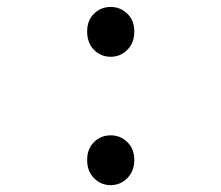

<svg xmlns="http://www.w3.org/2000/svg" viewBox="-20 -523 640 555"><path d="M231.9 -432.1Q231.9 -463.9 251.7 -483.4Q271.5 -502.9 299.8 -502.9Q328.1 -502.9 348.1 -483.4Q368.2 -463.9 368.2 -432.1Q368.2 -398.9 348.1 -378.9Q328.1 -358.9 299.8 -358.9Q271.5 -358.9 251.7 -378.9Q231.9 -398.9 231.9 -432.1ZM299.8 12.2Q272 12.2 252 -7.8Q231.9 -27.8 231.9 -60.1Q231.9 -92.8 251.7 -112.3Q271.5 -131.8 299.8 -131.8Q328.1 -131.8 348.1 -112.3Q368.2 -92.8 368.2 -60.1Q368.2 -28.3 348.1 -8.1Q328.1 12.2 299.8 12.2Z"/></svg>

Font: Office Code Pro D Light
Style: Regular
Weight: 300
Designer: Nathan Rutzky & Paul D. Hunt
Foundry: Adobe Systems Incorporated
Version: Version 1.004;PS 001.004;hotconv 1.0.70;makeotf.lib2.5.58329